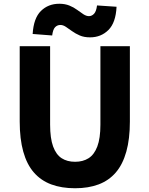

<svg xmlns="http://www.w3.org/2000/svg" viewBox="-20 -989 795 1023"><path d="M380 14Q308 14 253 -6.5Q198 -27 160.5 -70Q123 -113 104 -181Q85 -249 85 -341V-743H247V-325Q247 -252 263 -208.5Q279 -165 308.5 -146Q338 -127 380 -127Q422 -127 452 -146Q482 -165 498.5 -208.5Q515 -252 515 -325V-743H672V-341Q672 -249 653 -181Q634 -113 597 -70Q560 -27 505.5 -6.5Q451 14 380 14ZM460 -790Q428 -790 405 -800Q382 -810 364 -823Q346 -836 331 -846Q316 -856 302 -856Q285 -856 273.5 -844Q262 -832 258 -800L154 -808Q159 -892 198 -930.5Q237 -969 296 -969Q326 -969 349.5 -959.5Q373 -950 391 -936.5Q409 -923 424.5 -913Q440 -903 454 -903Q469 -903 481 -915.5Q493 -928 497 -960L601 -953Q597 -868 557.5 -829Q518 -790 460 -790Z"/></svg>

Font: Noto Sans SC ExtraBold
Style: Regular
Weight: 800
Designer: Ryoko NISHIZUKA 西塚涼子 (kana, bopomofo & ideographs); Paul D. Hunt (Latin, Greek & Cyrillic); Sandoll Communications 산돌커뮤니
Foundry: Adobe
Version: Version 2.004-H2;hotconv 1.0.118;makeotfexe 2.5.65603